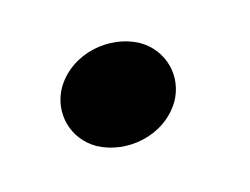

<svg xmlns="http://www.w3.org/2000/svg" viewBox="-40 -491 348 267"><g transform="rotate(15 134.0 -357.0)"><path d="M202 -367C202 -404 173 -434 135 -434C91 -433 47 -396 46 -347C46 -310 75 -280 113 -280C157 -281 201 -318 202 -367Z"/></g></svg>

Font: Cantarell
Style: BoldOblique
Weight: 700
Italic angle: -8°
Designer: Dave Crossland
Version: Version 0.024